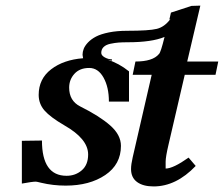

<svg xmlns="http://www.w3.org/2000/svg" viewBox="-20 -651 800 686"><path d="M274.9 -455.1Q274.9 -465.8 279.1 -476.6Q283.2 -487.3 294.4 -499.3Q305.7 -511.2 323 -520.3Q340.3 -529.3 369.1 -535.2Q397.9 -541 434.1 -541Q512.7 -541 540.3 -547.9Q567.9 -554.7 588.9 -583L585 -581.1Q585 -583 586.9 -588.9L590.8 -606L664.1 -629.9L695.8 -630.9L648.9 -431.2H759.8L750 -383.8H640.1L582 -133.8Q571.8 -90.3 571.8 -73.2V-48.8Q598.6 -48.8 653.8 -87.9L679.2 -58.1Q609.4 15.1 528.8 15.1Q491.2 15.1 469.7 -0.7Q448.2 -16.6 448.2 -46.9Q448.2 -63.5 454.1 -88.9L522 -383.8H454.1L463.9 -431.2Q525.9 -431.2 547.9 -458Q554.2 -462.9 567.9 -519Q522 -500 437 -500Q417.5 -500 404.1 -499Q390.6 -498 374.5 -494.6Q358.4 -491.2 350.1 -482.9Q341.8 -474.6 341.8 -461.9Q341.8 -453.1 354.2 -446Q366.7 -439 379.9 -439V-434.1L363.8 -438Q405.3 -424.8 440.9 -396V-288.1H369.1Q369.1 -339.4 349.9 -373.8Q330.6 -408.2 298.8 -408.2Q265.1 -408.2 246.1 -387.5Q227.1 -366.7 227.1 -337.9Q227.1 -291 266.1 -271Q335.9 -236.3 374 -202.6Q412.1 -168.9 412.1 -129.9Q412.1 -63.5 356 -25.6Q299.8 12.2 214.8 12.2Q169.4 12.2 127 2Q111.3 -2 107.9 -2Q95.7 -2 58.1 4.9V-147.9L129.9 -148.9Q129.9 -22.9 217.8 -22.9Q249.5 -22.9 272.2 -42.5Q294.9 -62 294.9 -99.1Q294.9 -154.8 210 -203.1Q159.7 -232.4 138.9 -256.3Q118.2 -280.3 118.2 -312Q118.2 -369.1 162.6 -403.3Q207 -437.5 276.9 -442.9Q274.9 -453.6 274.9 -455.1Z"/></svg>

Font: Linux Libertine
Style: Bold Italic
Weight: 700
Italic angle: -11.5°
Designer: Philipp H. Poll
Foundry: Philipp H. Poll
Version: Version 4.0.5